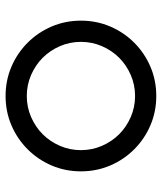

<svg xmlns="http://www.w3.org/2000/svg" viewBox="34 -602 580 688"><g transform="rotate(90 324.0 -258.0)"><path d="M324 -528Q380 -528 429 -507Q478 -486 515 -449Q552 -412 573 -363Q594 -314 594 -258Q594 -202 573 -153Q552 -104 515 -67Q478 -30 429 -9Q380 12 324 12Q268 12 219 -9Q170 -30 133 -67Q96 -104 75 -153Q54 -202 54 -258Q54 -314 75 -363Q96 -412 133 -449Q170 -486 219 -507Q268 -528 324 -528ZM324 -452Q284 -452 248.5 -436.5Q213 -421 187 -395Q161 -369 145.5 -333.5Q130 -298 130 -258Q130 -218 145.5 -182.5Q161 -147 187 -121Q213 -95 248.5 -79.5Q284 -64 324 -64Q364 -64 399.5 -79.5Q435 -95 461 -121Q487 -147 502.5 -182.5Q518 -218 518 -258Q518 -298 502.5 -333.5Q487 -369 461 -395Q435 -421 399.5 -436.5Q364 -452 324 -452Z"/></g></svg>

Font: Afrihost Sans
Style: Regular
Weight: 400
Designer: Afrihost SP Pty Ltd
Version: Version 1.000